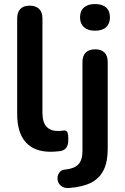

<svg xmlns="http://www.w3.org/2000/svg" viewBox="-20 -741 618 950"><path d="M232 10Q149 10 107 -37.5Q65 -85 65 -177V-650Q65 -681 81 -697Q97 -713 127 -713Q157 -713 173.5 -697Q190 -681 190 -650V-183Q190 -137 209.5 -115Q229 -93 265 -93Q273 -93 280 -93.5Q287 -94 294 -95Q308 -97 313 -87.5Q318 -78 318 -49Q318 -24 308 -10Q298 4 275 7Q265 8 254 9Q243 10 232 10ZM324 189Q302 191 288 182.5Q274 174 268.5 161Q263 148 265 134Q267 120 276.5 109.5Q286 99 302 98Q347 94 367.5 72.5Q388 51 388 7V-434Q388 -465 404.5 -481Q421 -497 451 -497Q481 -497 497 -481Q513 -465 513 -434V-4Q513 60 492.5 101Q472 142 430.5 163Q389 184 324 189ZM450 -589Q415 -589 395.5 -606.5Q376 -624 376 -655Q376 -687 395.5 -704Q415 -721 450 -721Q486 -721 505 -704Q524 -687 524 -655Q524 -624 505 -606.5Q486 -589 450 -589Z"/></svg>

Font: Nunito ExtraLight
Style: Regular
Weight: 200
Designer: Vernon Adams
Foundry: Vernon Adams
Version: Version 3.602